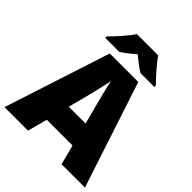

<svg xmlns="http://www.w3.org/2000/svg" viewBox="-250 -1169 1225 1225"><g transform="rotate(45 363.0 -556.5)"><path d="M460 -1020H268C238 -974 180 -910 142 -874V-860H268C303 -882 328 -903 363 -933C398 -903 426 -880 461 -860H585V-874C551 -908 491 -974 460 -1020ZM515 -93H726L490 -810H233L0 -93H212L248 -227H480ZM409 -502 440 -385H288L319 -502C331 -549 354 -643 363 -692C372 -643 399 -540 409 -502Z"/></g></svg>

Font: Noto Sans Telugu UI Black
Style: Regular
Weight: 900
Designer: Jelle Bosma - Monotype Design Team
Foundry: Monotype Imaging Inc.
Version: Version 2.005